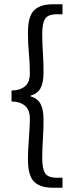

<svg xmlns="http://www.w3.org/2000/svg" viewBox="-20 -728 343 900"><path d="M228 152Q169 152 140 124Q111 96 111 19Q111 -8 112.5 -32.5Q114 -57 115.5 -80Q117 -103 118.5 -126Q120 -149 120 -174Q120 -189 116 -202.5Q112 -216 102.5 -227Q93 -238 76 -245Q59 -252 34 -252V-304Q59 -304 76 -311Q93 -318 102.5 -328.5Q112 -339 116 -353Q120 -367 120 -381Q120 -432 115.5 -476Q111 -520 111 -575Q111 -652 140 -680Q169 -708 228 -708H273V-661H246Q205 -661 191.5 -640Q178 -619 178 -570Q178 -524 181 -482Q184 -440 184 -389Q184 -340 170 -314.5Q156 -289 124 -280V-276Q156 -267 170 -241Q184 -215 184 -167Q184 -116 181 -74Q178 -32 178 14Q178 63 191.5 84Q205 105 246 105H273V152Z"/></svg>

Font: Pinyin1712
Style: Regular
Weight: 400
Version: Version 1